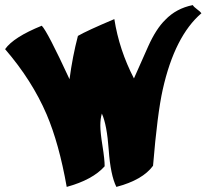

<svg xmlns="http://www.w3.org/2000/svg" viewBox="-45 -734 811 754"><path d="M746 -682Q641 -592 594 -382Q573 -288 556 -83Q515 -27 412 0Q389 -46 382 -145Q375 -244 355 -288Q349 -268 349 -241Q349 -214 357.5 -161Q366 -108 366 -81Q319 -28 217 0Q187 -170 138 -285Q81 -418 -25 -541Q8 -588 119 -633Q141 -611 228 -423Q240 -513 261 -593Q295 -613 404 -659Q423 -538 481 -426L537 -552Q568 -621 604 -656Q647 -701 712 -714Q716 -707 729 -697.5Q742 -688 746 -682Z"/></svg>

Font: To Be Continued
Style: Regular
Weight: 400
Version: Macromedia Fontographer 4.1.4 9/2/97